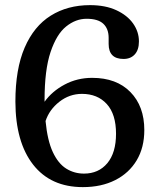

<svg xmlns="http://www.w3.org/2000/svg" viewBox="-20 -734 633 767"><path d="M339.5 -713.5Q401 -713.5 444.8 -693.2Q488.5 -673 511.8 -640Q535 -607 535 -568.5Q535 -535 518.5 -516.8Q502 -498.5 473.5 -498.5Q414 -498.5 414 -558.5V-583Q414 -619 392.8 -639Q371.5 -659 326 -659Q282.5 -659 244.2 -628.2Q206 -597.5 182 -526.2Q158 -455 158 -334Q158 -330.5 158 -327.5Q188 -369.5 238.2 -396.2Q288.5 -423 348 -423Q445.5 -423 501 -366.2Q556.5 -309.5 556.5 -214.5Q556.5 -144.5 526 -93.5Q495.5 -42.5 440.2 -14.5Q385 13.5 311 13.5Q182.5 13.5 112.2 -76.5Q42 -166.5 41.5 -328Q41.5 -458 78.5 -543.8Q115.5 -629.5 182.8 -671.5Q250 -713.5 339.5 -713.5ZM307.5 -359Q257.5 -359 217.2 -327.5Q177 -296 162 -250.5Q169.5 -172.5 191 -126.5Q212.5 -80.5 244.5 -60.5Q276.5 -40.5 315.5 -40.5Q374 -40.5 408.8 -82.2Q443.5 -124 443.5 -199.5Q443.5 -278 406.5 -318.5Q369.5 -359 307.5 -359Z"/></svg>

Font: Fraunces 9pt SuperSoft
Style: Regular
Weight: 400
Version: Version 1.000;[b76b70a41]